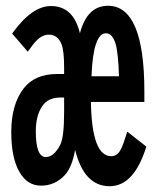

<svg xmlns="http://www.w3.org/2000/svg" viewBox="-20 -602 540 665"><path d="M202.1 -345.7V-366.7Q202.1 -425.3 193.4 -447.8Q180.7 -481.9 149.4 -481.9Q126.5 -481.9 106 -460.9Q95.2 -450.2 76.2 -422.9L22 -485.8Q90.3 -581.1 156.2 -581.1Q234.4 -581.1 256.8 -486.8Q281.7 -582 354 -582Q480 -582 480 -285.2V-249H294.9Q297.9 -61 365.2 -61Q385.7 -61 397.9 -83.5Q405.8 -97.7 420.9 -146L486.8 -94.2Q444.3 43 359.9 43Q271 43 240.2 -83Q229.5 -22 203.6 5.4Q169.9 41 122.1 41Q75.7 41 48.8 -3.9Q19 -53.2 19 -144.5Q19 -240.2 62 -295.9Q100.6 -345.7 178.2 -345.7ZM392.1 -337.9Q389.6 -418.5 380.4 -450.2Q369.1 -486.8 347.2 -486.8Q302.7 -486.8 296.9 -337.9ZM202.1 -264.2H189Q146 -264.2 126 -233.9Q104 -201.2 104 -147Q104 -58.1 138.7 -58.1Q166.5 -58.1 188.5 -100.1Q202.1 -126.5 202.1 -214.8Z"/></svg>

Font: BIZ UDGothic
Style: Bold
Weight: 700
Monospace: yes
Designer: TypeBank Co., Ltd.
Foundry: Morisawa Inc.
Version: Version 1.05